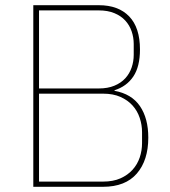

<svg xmlns="http://www.w3.org/2000/svg" viewBox="-20 -718 655 738"><path d="M108 -698H360Q435 -698 476.5 -655Q518 -612 518 -528Q518 -462 492.5 -424Q467 -386 420 -371V-369Q486 -357 518 -310Q550 -263 550 -189Q550 -102 506 -51Q462 0 376 0H108ZM130 -20H376Q415 -20 443 -32.5Q471 -45 489.5 -65.5Q508 -86 517 -112.5Q526 -139 526 -168V-210Q526 -238 517 -265Q508 -292 489.5 -312.5Q471 -333 443 -345.5Q415 -358 376 -358H130ZM130 -378H360Q394 -378 419.5 -388.5Q445 -399 461.5 -417Q478 -435 486 -458.5Q494 -482 494 -507V-549Q494 -574 486 -597.5Q478 -621 461.5 -639Q445 -657 419.5 -667.5Q394 -678 360 -678H130Z"/></svg>

Font: IBM Plex Sans Thai Thin
Style: Regular
Weight: 100
Designer: Mike Abbink, Paul van der Laan, Pieter van Rosmalen, Ben Mitchell, Mark Frömberg
Foundry: Bold Monday
Version: Version 1.1